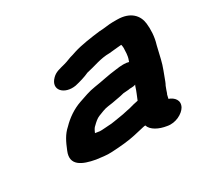

<svg xmlns="http://www.w3.org/2000/svg" viewBox="-101 -628 785 737"><g transform="rotate(-30 291.5 -259.5)"><path d="M398 -388C405 -389 412 -389 418 -390C423 -390 443 -393 450 -393H453C454 -388 455 -383 455 -378C454 -362 455 -345 448 -327L446 -321C439 -323 432 -324 425 -324H419C411 -324 400 -323 387 -321C350 -317 320 -309 285 -304C257 -300 232 -290 208 -282C173 -270 142 -248 119 -224C95 -203 83 -177 70 -145C47 -90 93 -70 149 -60C169 -58 192 -53 218 -55C255 -57 291 -60 322 -67L357 -75C362 -76 372 -79 378 -79C385 -56 416 -40 450 -35C485 -28 521 -48 533 -69C547 -95 529 -115 506 -123L510 -140C513 -145 514 -151 516 -156L522 -172C525 -177 527 -182 529 -187C538 -212 551 -242 557 -269L570 -324C580 -356 581 -389 578 -415C574 -452 547 -485 487 -485H468C449 -485 425 -480 407 -480C366 -475 322 -469 287 -458L272 -453C255 -449 243 -442 227 -438C202 -431 185 -429 169 -413C131 -375 170 -336 223 -345C245 -350 269 -357 288 -366H289C323 -373 357 -388 398 -388ZM423 -234C422 -232 420 -230 420 -228C414 -208 407 -194 400 -176C384 -173 373 -170 359 -166L344 -163C340 -162 330 -160 326 -159L308 -156C291 -154 273 -149 255 -149C246 -148 236 -148 225 -147H216C209 -148 202 -149 196 -150C201 -161 204 -169 213 -176C220 -183 233 -195 244 -199C258 -204 274 -212 291 -214L312 -217C331 -221 349 -223 367 -228C373 -229 390 -229 398 -231H403C410 -231 417 -232 423 -234Z"/></g></svg>

Font: Blanket
Style: SikObl
Weight: 700
Foundry: Cannot Into Space Fonts
Version: Version 0.9